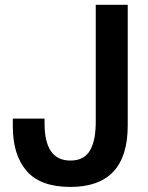

<svg xmlns="http://www.w3.org/2000/svg" viewBox="-20 -757 609 789"><path d="M269.5 11.2Q146.5 11.2 89.6 -54.2Q32.7 -119.6 32.7 -237.3V-269.5H163.1V-249.5Q163.1 -97.2 269.5 -97.2Q299.3 -97.2 320.1 -108.9Q340.8 -120.6 352.3 -143.3Q363.8 -166 368.7 -193.8Q373.5 -221.7 373.5 -258.8V-737.3H504.9V-241.2Q504.9 11.2 269.5 11.2Z"/></svg>

Font: Epilogue SemiBold
Style: Regular
Weight: 600
Designer: Tyler Finck
Foundry: Etcetera Type Co
Version: Version 2.112